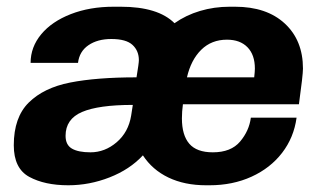

<svg xmlns="http://www.w3.org/2000/svg" viewBox="-20 -541 958 571"><path d="M881 -337Q881 -318 869 -231H524Q521 -209 521 -189Q521 -139 543 -113.5Q565 -88 613 -88Q667 -88 694 -120Q721 -152 726 -191H862Q854 -132 819 -86.5Q784 -41 728 -15.5Q672 10 603 10H593Q529 10 481 -13Q433 -36 405 -79Q366 -37 306 -13.5Q246 10 183 10Q113 10 67 -15Q21 -40 21 -109Q21 -192 65.5 -236Q110 -280 188.5 -295.5Q267 -311 386 -311Q393 -353 393 -362Q393 -390 374 -407.5Q355 -425 311 -425Q270 -425 243 -406.5Q216 -388 212 -354H71Q71 -401 102.5 -439Q134 -477 190.5 -499Q247 -521 318 -521H339Q450 -521 499 -472Q533 -496 575 -508.5Q617 -521 663 -521H679Q773 -521 827 -471Q881 -421 881 -337ZM536 -311H736Q738 -329 738 -337Q738 -378 716 -400.5Q694 -423 655 -423Q609 -423 578.5 -393Q548 -363 536 -311ZM175 -137Q175 -110 194 -99Q213 -88 249 -88Q292 -88 327 -118Q362 -148 370 -197L375 -229Q273 -229 224 -208Q175 -187 175 -137Z"/></svg>

Font: Chivo
Style: Bold Italic
Weight: 700
Italic angle: -8.05°
Designer: Hector Gatti
Foundry: Omnibus-Type
Version: Version 1.007